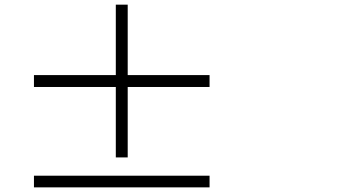

<svg xmlns="http://www.w3.org/2000/svg" viewBox="-20 -808 1540 820"><path d="M525.4 -436.5V-135.7H474.6V-436.5H125V-487.3H474.6V-788.1H525.4V-487.3H875V-436.5ZM125 -7.8V-57.6H875V-7.8Z"/></svg>

Font: Bpmf Zihi Serif Heavy
Style: Heavy
Weight: 900
Foundry: But Ko
Version: Version 1.320